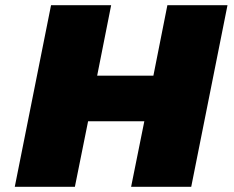

<svg xmlns="http://www.w3.org/2000/svg" viewBox="-20 -721 905 741"><path d="M626 -701H858L718 0H486L537 -253H320L269 0H37L177 -701H409L355 -429H572Z"/></svg>

Font: Gontserrat Black
Style: Italic
Weight: 900
Italic angle: -11.3°
Designer: Julieta Ulanovsky
Foundry: Julieta Ulanovsky
Version: Version 6.001